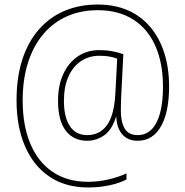

<svg xmlns="http://www.w3.org/2000/svg" viewBox="-20 -730 817 847"><path d="M726 -347Q726 -295 717.5 -251Q709 -207 691.5 -175Q674 -143 648 -126Q622 -109 587 -109Q544 -109 519.5 -137Q495 -165 493 -215H492Q474 -157 439.5 -133Q405 -109 365 -109Q304 -109 270 -153.5Q236 -198 236 -285Q236 -353 259 -403Q282 -453 323 -481Q364 -509 418 -509Q448 -509 475 -504Q502 -499 524 -491L516 -331Q515 -314 514 -289.5Q513 -265 513 -243Q513 -192 530 -163Q547 -134 587 -134Q624 -134 649 -159.5Q674 -185 686.5 -232.5Q699 -280 699 -347Q699 -451 665.5 -527Q632 -603 567.5 -644Q503 -685 411 -685Q337 -685 276.5 -658.5Q216 -632 172 -580.5Q128 -529 104 -455Q80 -381 80 -287Q80 -176 114 -95.5Q148 -15 212.5 28.5Q277 72 369 72Q412 72 456.5 62Q501 52 538 35V62Q504 79 460.5 88Q417 97 369 97Q269 97 198.5 49.5Q128 2 90.5 -84.5Q53 -171 53 -287Q53 -389 78.5 -467.5Q104 -546 152 -600.5Q200 -655 265.5 -682.5Q331 -710 411 -710Q485 -710 543 -685Q601 -660 642 -612Q683 -564 704.5 -497Q726 -430 726 -347ZM262 -285Q262 -214 288 -174Q314 -134 365 -134Q420 -134 452 -178Q484 -222 489 -319L497 -471Q480 -478 460.5 -481Q441 -484 418 -484Q373 -484 337.5 -460.5Q302 -437 282 -392.5Q262 -348 262 -285Z"/></svg>

Font: Noto Sans Khmer SemiCondensed Thin
Style: Regular
Weight: 250
Width: 4
Designer: Danh Hong and the Monotype Design Team
Foundry: Monotype Imaging Inc.
Version: Version 2.004